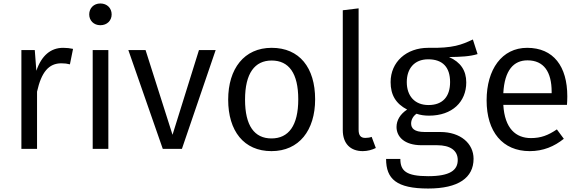

<svg xmlns="http://www.w3.org/2000/svg" viewBox="-20 -856 3339 1104"><path d="M343 -581C272 -581 219 -537 189 -449L180 -568H103V0H193V-329C218 -441 260 -492 333 -492C353 -492 366 -490 382 -486L400 -575C382 -579 363 -581 343 -581Z M557 -836C519 -836 493 -809 493 -773C493 -738 519 -711 557 -711C596 -711 622 -738 622 -773C622 -809 596 -836 557 -836ZM603 -568H513V0H603Z M1220 -568H1124L972 -81L817 -568H718L916 0H1026Z M1542 -581C1384 -581 1292 -461 1292 -283C1292 -103 1382 13 1541 13C1700 13 1792 -107 1792 -285C1792 -467 1702 -581 1542 -581ZM1542 -508C1641 -508 1695 -435 1695 -285C1695 -133 1639 -60 1541 -60C1443 -60 1389 -133 1389 -283C1389 -435 1445 -508 1542 -508Z M2066 13C2094 13 2121 5 2141 -5L2117 -69C2107 -65 2094 -63 2080 -63C2053 -63 2042 -79 2042 -110V-808L1951 -797V-108C1951 -29 1996 13 2066 13Z M2699 -629C2635 -599 2586 -578 2442 -581C2317 -581 2226 -500 2226 -384C2226 -310 2256 -260 2321 -226C2281 -200 2260 -164 2260 -126C2260 -70 2305 -21 2404 -21H2494C2567 -21 2612 8 2612 64C2612 123 2567 157 2442 157C2315 157 2282 126 2282 58H2200C2200 173 2260 228 2442 228C2616 228 2703 166 2703 57C2703 -31 2628 -97 2512 -97H2422C2361 -97 2344 -119 2344 -146C2344 -168 2356 -189 2375 -202C2398 -194 2422 -191 2447 -191C2581 -191 2661 -271 2661 -382C2661 -451 2628 -499 2562 -528C2628 -529 2681 -531 2726 -545ZM2442 -515C2526 -515 2568 -469 2568 -384C2568 -300 2525 -252 2444 -252C2364 -252 2319 -305 2319 -384C2319 -460 2361 -515 2442 -515Z M3242 -302C3242 -474 3163 -581 3011 -581C2866 -581 2778 -457 2778 -279C2778 -98 2870 13 3026 13C3104 13 3167 -14 3222 -58L3182 -112C3132 -78 3090 -62 3033 -62C2947 -62 2882 -116 2874 -253H3240C3241 -265 3242 -283 3242 -302ZM3152 -320H2874C2881 -453 2934 -509 3013 -509C3107 -509 3152 -443 3152 -328Z"/></svg>

Font: Glow Sans SC Normal Book
Style: Regular
Weight: 500
Designer: Ryoko NISHIZUKA (kana, bopomofo & ideographs); Paul D. Hunt (Latin, Greek & Cyrillic); Sandoll Communications, Soo-young
Version: Version 0.93